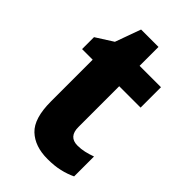

<svg xmlns="http://www.w3.org/2000/svg" viewBox="-207 -736 819 819"><g transform="rotate(45 202.5 -326.5)"><path d="M296 -121Q317 -121 337 -125.5Q357 -130 379 -138V-18Q352 -5 320 2.5Q288 10 246 10Q170 10 126.5 -31Q83 -72 83 -174V-426H19V-498L96 -547L138 -663H243V-549H372V-426H243V-180Q243 -121 296 -121Z"/></g></svg>

Font: Noto Sans Armenian SemiCondensed ExtraBold
Style: Regular
Weight: 800
Width: 4
Designer: Monotype Design Team
Foundry: Monotype Imaging Inc.
Version: Version 2.008; ttfautohint (v1.8.4.7-5d5b)